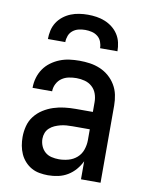

<svg xmlns="http://www.w3.org/2000/svg" viewBox="-84 -801 669 870"><g transform="rotate(10 250.0 -366.0)"><path d="M197 8Q178 8 158 4.5Q138 1 121 -8.5Q104 -18 90.5 -33Q77 -48 69 -66Q61 -84 57.5 -103.5Q54 -123 54 -143Q54 -168 60.5 -193.5Q67 -219 83 -239.5Q99 -260 121 -274Q143 -288 167.5 -296Q192 -304 217.5 -307Q243 -310 269 -310H348V-355Q348 -375 341.5 -393.5Q335 -412 320.5 -425Q306 -438 287 -443Q268 -448 249 -448Q231 -448 213.5 -444.5Q196 -441 181.5 -431Q167 -421 158.5 -404.5Q150 -388 150 -370H60V-371Q60 -394 66.5 -416.5Q73 -439 86 -458Q99 -477 118 -491Q137 -505 158.5 -513.5Q180 -522 202.5 -525Q225 -528 249 -528Q273 -528 297 -524.5Q321 -521 343.5 -511.5Q366 -502 384.5 -486Q403 -470 415.5 -449Q428 -428 433 -404Q438 -380 438 -355V0H348V-83Q338 -62 322.5 -44Q307 -26 287 -14Q267 -2 244 3Q221 8 197 8ZM233 -72Q255 -72 277 -78Q299 -84 316 -99Q333 -114 340.5 -136Q348 -158 348 -180V-230H269Q255 -230 241 -229Q227 -228 213.5 -224.5Q200 -221 187.5 -215.5Q175 -210 164.5 -200.5Q154 -191 149 -178Q144 -165 144 -151Q144 -134 150.5 -118Q157 -102 169.5 -91Q182 -80 199 -76Q216 -72 233 -72ZM90 -600Q90 -620 94.5 -640Q99 -660 110 -677Q121 -694 137 -706.5Q153 -719 171.5 -726.5Q190 -734 210 -737Q230 -740 250 -740Q270 -740 290 -737Q310 -734 328.5 -726.5Q347 -719 363 -706.5Q379 -694 390 -677Q401 -660 405.5 -640Q410 -620 410 -600H330Q330 -615 324.5 -629.5Q319 -644 307 -653.5Q295 -663 280 -666.5Q265 -670 250 -670Q235 -670 220 -666.5Q205 -663 193 -653.5Q181 -644 175.5 -629.5Q170 -615 170 -600Z"/></g></svg>

Font: Iosevka SS10 Medium
Style: Regular
Weight: 500
Monospace: yes
Designer: Belleve Invis
Foundry: Belleve Invis
Version: Version 28.0.6; ttfautohint (v1.8.4)